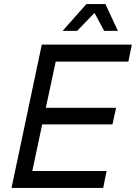

<svg xmlns="http://www.w3.org/2000/svg" viewBox="-20 -931 673 951"><path d="M37 0 187 -710H633L616 -626H256L207 -397H555L537 -315H189L140 -84H508L491 0ZM290 -778 408 -911H502L564 -778H496L448 -867L362 -778Z"/></svg>

Font: Geist Regular
Style: Italic
Weight: 400
Italic angle: -12°
Designer: Basement.studio, Andrés Briganti, Mateo Zaragoza
Foundry: Basement.studio, Vercel, Andrés Briganti, Guido Ferreyra, Mateo Zaragoza
Version: Version 1.500; ttfautohint (v1.8.4.7-5d5b)